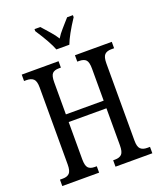

<svg xmlns="http://www.w3.org/2000/svg" viewBox="-168 -1050 969 1156"><g transform="rotate(-20 316.5 -472.5)"><path d="M28 -41H47Q75 -41 89 -55.5Q103 -70 103 -111V-605Q103 -645 88 -659Q73 -673 43 -673H28V-714H264V-673H251Q222 -673 209 -659Q196 -645 196 -604V-398H438V-603Q438 -645 424.5 -659Q411 -673 381 -673H369V-714H605V-673H587Q558 -673 544 -658.5Q530 -644 530 -603V-108Q530 -69 544.5 -55Q559 -41 587 -41H605V0H369V-41H381Q410 -41 424 -55.5Q438 -70 438 -112V-349H196V-111Q196 -70 209 -55.5Q222 -41 251 -41H264V0H28ZM194 -932V-945H231L255 -918Q258 -914 280 -889.5Q302 -865 317 -840Q332 -865 354 -889.5Q376 -914 379 -918L403 -945H440V-932Q380 -841 359 -785H276Q256 -838 194 -932Z"/></g></svg>

Font: Noto Serif Cond
Style: Regular
Weight: 400
Width: 3
Designer: Monotype Design Team
Foundry: Monotype Imaging Inc.
Version: Version 1.001